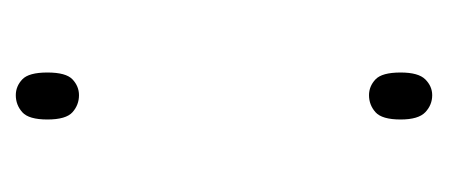

<svg xmlns="http://www.w3.org/2000/svg" viewBox="-178 -370 554 237"><g transform="rotate(-90 98.5 -252.0)"><path d="M99 -431Q87 -431 78 -439Q69 -447 69 -470Q69 -493 78 -501Q87 -509 99 -509Q110 -509 118.5 -501Q127 -493 127 -470Q127 -447 118.5 -439Q110 -431 99 -431ZM99 5Q87 5 78 -3.5Q69 -12 69 -34Q69 -57 78 -65Q87 -73 99 -73Q110 -73 118.5 -65Q127 -57 127 -34Q127 -12 118.5 -3.5Q110 5 99 5Z"/></g></svg>

Font: Noto Serif Condensed Thin
Style: Regular
Weight: 100
Width: 3
Designer: Monotype Design Team
Foundry: Monotype Imaging Inc.
Version: Version 2.013; ttfautohint (v1.8.4.7-5d5b)